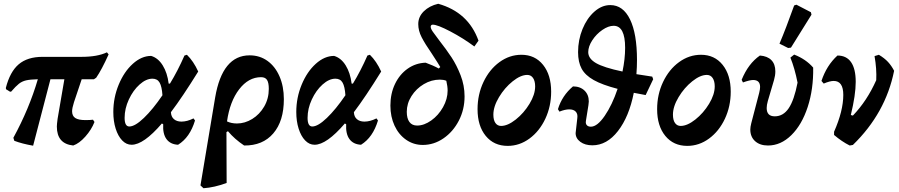

<svg xmlns="http://www.w3.org/2000/svg" viewBox="-20 -763 4777 1020"><path d="M373 -220Q363 -188 363 -172Q363 -147 380 -136Q397 -125 434 -125Q459 -125 474 -127L482 -115Q466 -74 433.5 -37.5Q401 -1 369 10Q282 1 282 -91Q282 -102 286 -132L322 -342H248L156 11Q98 1 56 -15L51 -31Q135 -185 181 -342Q140 -341 118.5 -336Q97 -331 80.5 -318Q64 -305 39 -276H33L12 -289L11 -296Q33 -382 79.5 -421.5Q126 -461 206 -461H413Q498 -461 548 -485L557 -474Q520 -392 491 -350L479 -342H414Z M944 -117Q974 -117 1008 -134L1016 -123Q989 -33 926 6Q885 4 864.5 -24Q844 -52 847 -103L840 -107Q743 6 679 6Q651 6 629 -17Q607 -40 594.5 -79.5Q582 -119 582 -168Q582 -244 610.5 -313Q639 -382 685.5 -424Q732 -466 783 -466Q820 -455 844.5 -415.5Q869 -376 876 -319H883Q924 -386 960 -468L973 -472Q1008 -438 1033 -383Q950 -249 888 -167Q889 -143 904 -130Q919 -117 944 -117ZM843 -257Q840 -303 828 -324Q816 -345 790 -345Q756 -345 721.5 -314Q687 -283 664.5 -234.5Q642 -186 642 -137Q642 -91 667 -91Q697 -91 744.5 -136.5Q792 -182 843 -257Z M1488 -236Q1488 -120 1432 -54.5Q1376 11 1277 10Q1226 -24 1191 -66L1183 -61L1184 209Q1119 233 1061 237L1045 222L1123 -245Q1161 -469 1306 -469Q1360 -469 1401 -439.5Q1442 -410 1465 -357Q1488 -304 1488 -236ZM1239 -107Q1281 -107 1320 -131Q1359 -155 1383.5 -197Q1408 -239 1408 -291Q1408 -324 1398.5 -338.5Q1389 -353 1367 -353Q1300 -353 1250.5 -288.5Q1201 -224 1186 -118Q1209 -107 1239 -107Z M1916 -117Q1946 -117 1980 -134L1988 -123Q1961 -33 1898 6Q1857 4 1836.5 -24Q1816 -52 1819 -103L1812 -107Q1715 6 1651 6Q1623 6 1601 -17Q1579 -40 1566.5 -79.5Q1554 -119 1554 -168Q1554 -244 1582.5 -313Q1611 -382 1657.5 -424Q1704 -466 1755 -466Q1792 -455 1816.5 -415.5Q1841 -376 1848 -319H1855Q1896 -386 1932 -468L1945 -472Q1980 -438 2005 -383Q1922 -249 1860 -167Q1861 -143 1876 -130Q1891 -117 1916 -117ZM1815 -257Q1812 -303 1800 -324Q1788 -345 1762 -345Q1728 -345 1693.5 -314Q1659 -283 1636.5 -234.5Q1614 -186 1614 -137Q1614 -91 1639 -91Q1669 -91 1716.5 -136.5Q1764 -182 1815 -257Z M2268 -621Q2268 -611 2279 -595Q2290 -579 2313 -549Q2352 -499 2379 -458Q2406 -417 2427 -363Q2448 -309 2448 -251Q2448 -181 2417.5 -122Q2387 -63 2336 -28Q2285 7 2226 7Q2177 7 2137.5 -20.5Q2098 -48 2076 -95.5Q2054 -143 2054 -202Q2054 -266 2078.5 -317Q2103 -368 2145.5 -398Q2188 -428 2241 -430Q2280 -416 2311 -399L2319 -407Q2308 -426 2274 -478Q2238 -530 2220 -565Q2202 -600 2202 -635Q2202 -674 2231.5 -703Q2261 -732 2308 -743Q2468 -698 2522 -547L2500 -516Q2441 -560 2372.5 -596Q2304 -632 2279 -632Q2274 -632 2271 -629Q2268 -626 2268 -621ZM2358 -282Q2358 -304 2351 -334Q2336 -340 2317 -340Q2272 -340 2231.5 -316Q2191 -292 2166 -252.5Q2141 -213 2141 -169Q2141 -134 2155 -115Q2169 -96 2196 -96Q2233 -96 2271 -123Q2309 -150 2333.5 -193.5Q2358 -237 2358 -282Z M2517 -183Q2517 -261 2548.5 -327.5Q2580 -394 2633.5 -433Q2687 -472 2750 -472Q2822 -472 2865 -418.5Q2908 -365 2908 -276Q2908 -198 2877 -132Q2846 -66 2793 -27Q2740 12 2677 12Q2604 12 2560.5 -41Q2517 -94 2517 -183ZM2823 -304Q2823 -332 2812 -348.5Q2801 -365 2781 -365Q2746 -365 2703.5 -331Q2661 -297 2631 -247Q2601 -197 2601 -154Q2601 -125 2612 -109.5Q2623 -94 2642 -94Q2677 -94 2720 -128Q2763 -162 2793 -211.5Q2823 -261 2823 -304Z M3410 -258 3347 -270Q3322 -143 3263 -67Q3204 9 3127 9Q3088 9 3063 -9.5Q3038 -28 3038 -56L3039 -65L3047 -136Q3050 -158 3038.5 -170Q3027 -182 3004 -182Q2982 -182 2952 -170L2944 -183Q2966 -255 3024 -304Q3062 -304 3085 -282Q3108 -260 3108 -224Q3108 -218 3106 -204L3093 -123Q3092 -120 3092 -114Q3092 -103 3099 -96.5Q3106 -90 3119 -90Q3153 -90 3192.5 -147.5Q3232 -205 3261 -291Q3180 -312 3134.5 -337.5Q3089 -363 3070 -398Q3051 -433 3051 -486Q3051 -551 3074.5 -608.5Q3098 -666 3137.5 -701Q3177 -736 3222 -736Q3290 -736 3327 -660Q3364 -584 3364 -444Q3364 -407 3361 -369L3445 -356L3450 -342ZM3287 -383Q3301 -450 3301 -509Q3301 -626 3240 -626Q3212 -626 3180 -604Q3148 -582 3126.5 -549Q3105 -516 3105 -486Q3105 -452 3146 -428Q3187 -404 3287 -383Z M3471 -183Q3471 -261 3502.5 -327.5Q3534 -394 3587.5 -433Q3641 -472 3704 -472Q3776 -472 3819 -418.5Q3862 -365 3862 -276Q3862 -198 3831 -132Q3800 -66 3747 -27Q3694 12 3631 12Q3558 12 3514.5 -41Q3471 -94 3471 -183ZM3777 -304Q3777 -332 3766 -348.5Q3755 -365 3735 -365Q3700 -365 3657.5 -331Q3615 -297 3585 -247Q3555 -197 3555 -154Q3555 -125 3566 -109.5Q3577 -94 3596 -94Q3631 -94 3674 -128Q3717 -162 3747 -211.5Q3777 -261 3777 -304Z M3966 -75Q3966 -88 3971 -108L4013 -269Q4018 -289 4018 -301Q4018 -338 3981 -338Q3963 -338 3927 -325L3920 -339Q3955 -425 4017 -468Q4057 -465 4078 -443.5Q4099 -422 4099 -384Q4099 -362 4092 -338L4059 -226Q4053 -205 4053 -189Q4053 -145 4096 -145Q4141 -145 4170 -188Q4199 -231 4217 -324Q4202 -400 4179 -457L4199 -473Q4261 -449 4300 -404Q4302 -290 4271 -195Q4240 -100 4184 -45Q4128 10 4060 10Q4017 10 3991.5 -13Q3966 -36 3966 -75ZM4182 -510 4167 -508 4121 -531Q4155 -611 4199 -734L4211 -738L4288 -698L4291 -685Z M4730 -387Q4685 -162 4511 7L4494 10Q4452 -11 4411 -46V-63Q4460 -174 4460 -259Q4460 -333 4409 -333Q4389 -333 4356 -319L4344 -333Q4371 -415 4429 -468Q4477 -468 4501.5 -432.5Q4526 -397 4526 -328Q4526 -259 4500 -152L4511 -149Q4586 -227 4635 -337Q4638 -397 4626 -465L4649 -472Q4679 -454 4697.5 -434Q4716 -414 4730 -387Z"/></svg>

Font: Alegreya
Style: Bold Italic
Weight: 700
Italic angle: -7°
Designer: Juan Pablo del Peral
Foundry: Huerta Tipografica
Version: Version 2.007; ttfautohint (v1.6)